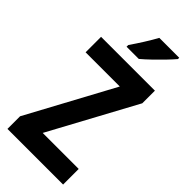

<svg xmlns="http://www.w3.org/2000/svg" viewBox="-291 -989 1044 1044"><g transform="rotate(45 231.0 -467.0)"><path d="M445 0H17V-97L286 -595H23V-714H437V-617L168 -120H445ZM404 -924Q389 -906 362.5 -878.5Q336 -851 306.5 -822.5Q277 -794 253 -774H159V-787Q184 -823 208.5 -862Q233 -901 251 -934H404Z"/></g></svg>

Font: Noto Sans Kannada Condensed
Style: Bold
Weight: 700
Width: 3
Designer: Jelle Bosma - Monotype Design Team
Foundry: Monotype Imaging Inc.
Version: Version 2.005; ttfautohint (v1.8.4.7-5d5b)